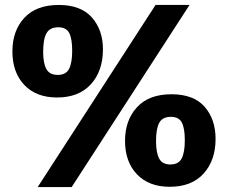

<svg xmlns="http://www.w3.org/2000/svg" viewBox="-20 -740 920 774"><path d="M132 14 607 -720H744L269 14ZM210 -347Q126 -347 78 -397.5Q30 -448 30 -533Q30 -616 78 -668Q126 -720 217 -720Q306 -720 350.5 -669.5Q395 -619 395 -541Q395 -454 346.5 -400.5Q298 -347 210 -347ZM213 -438Q246 -438 258.5 -462.5Q271 -487 271 -535Q271 -584 259 -607Q247 -630 215 -630Q181 -630 167.5 -606Q154 -582 154 -531Q154 -485 167 -461.5Q180 -438 213 -438ZM664 13Q580 13 532 -37.5Q484 -88 484 -172Q484 -255 532 -307.5Q580 -360 671 -360Q761 -360 805 -309.5Q849 -259 849 -180Q849 -94 801 -40.5Q753 13 664 13ZM667 -77Q700 -77 712.5 -101.5Q725 -126 725 -174Q725 -223 713 -246Q701 -269 669 -269Q635 -269 622 -245Q609 -221 609 -171Q609 -125 621.5 -101Q634 -77 667 -77Z"/></svg>

Font: Bitter Thin ExtraBold
Style: Regular
Weight: 800
Version: Version 3.020